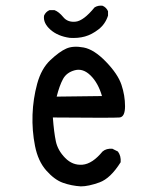

<svg xmlns="http://www.w3.org/2000/svg" viewBox="-20 -663 540 683"><path d="M267.6 0Q234.4 -2 204.1 -12.7Q173.8 -23.4 144.5 -56.6Q115.2 -89.8 104.5 -144Q93.8 -198.2 95.7 -254.9Q97.7 -311.5 112.3 -365.2Q127 -418.9 159.2 -449.2Q191.4 -479.5 215.8 -490.2Q240.2 -501 277.3 -494.1Q314.5 -487.3 356.9 -443.4Q399.4 -399.4 412.1 -361.3Q424.8 -323.2 424.8 -285.2Q424.8 -247.1 405.3 -245.1Q385.7 -243.2 168 -245.1Q171.9 -192.4 178.7 -160.2Q185.5 -127.9 211.9 -101.1Q238.3 -74.2 273.4 -77.1Q308.6 -80.1 344.7 -124Q358.4 -135.7 379.9 -133.8L399.4 -124Q411.1 -108.4 409.2 -85.9Q373 -28.3 334 -14.2Q294.9 0 267.6 0ZM342.8 -321.3Q329.1 -368.2 302.2 -394.5Q275.4 -420.9 246.1 -413.1Q216.8 -405.3 204.1 -381.8Q191.4 -358.4 181.6 -319.3ZM228.5 -528.3Q185.5 -534.2 159.2 -557.6Q132.8 -581.1 136.7 -607.4Q142.6 -621.1 156.2 -627H173.8Q189.5 -621.1 205.1 -602.1Q220.7 -583 249 -585.9Q277.3 -588.9 316.4 -636.7Q329.1 -644.5 344.7 -642.6Q358.4 -636.7 364.3 -623V-607.4Q354.5 -577.1 330.6 -558.6Q306.6 -540 282.2 -533.2Q257.8 -526.4 228.5 -528.3Z"/></svg>

Font: NaikaiFont
Style: Regular
Weight: 400
Version: Version 1.67